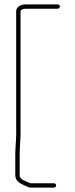

<svg xmlns="http://www.w3.org/2000/svg" viewBox="-20 -738 343 879"><path d="M227 101H122C119.3 101 116.7 100.3 114 99C101.2 91.7 70 85.7 70 65V-31C70 -69.6 75.9 -110.1 74 -151V-687C74 -694.1 88.2 -698 98 -698H244C249.3 -698 254 -702.7 254 -708C254 -713.3 249.3 -718 244 -718H98C75.2 -718 54 -705.6 54 -687V-151C56 -109.8 50 -69.7 50 -31V65C50 90 71.8 101.7 90 110C100 113.8 110.4 121 122 121H227C232.3 121 237 116.3 237 111C237 105.7 232.3 101 227 101Z"/></svg>

Font: HoneyBee
Style: UltLit
Weight: 100
Foundry: Cannot Into Space Fonts
Version: Version 0.89